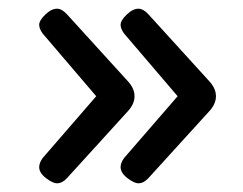

<svg xmlns="http://www.w3.org/2000/svg" viewBox="-20 -478 557 441"><path d="M298 -458Q309 -458 321 -445L462 -290Q476 -274 476 -257Q476 -240 462 -224L321 -69Q310 -57 298 -57Q288 -57 272.5 -69Q257 -81 257 -94Q257 -104 265 -115L388 -257L265 -401Q257 -412 257 -421Q257 -431 271 -444.5Q285 -458 298 -458ZM111 -458Q122 -458 134 -445L275 -290Q289 -274 289 -257Q289 -240 275 -224L134 -69Q123 -57 111 -57Q101 -57 85.5 -69Q70 -81 70 -94Q70 -104 78 -115L201 -257L78 -401Q70 -412 70 -421Q70 -431 84 -444.5Q98 -458 111 -458Z"/></svg>

Font: Asap Semi Expanded Medium
Style: Regular
Weight: 500
Width: 6
Designer: Pablo Cosgaya
Foundry: Omnibus-Type
Version: Version 3.001; ttfautohint (v1.8.4.7-5d5b)